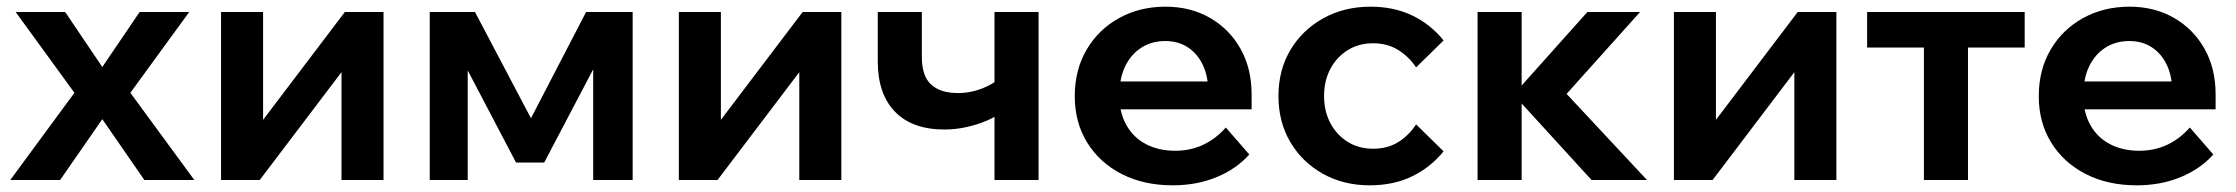

<svg xmlns="http://www.w3.org/2000/svg" viewBox="-20 -539 6696 575"><path d="M160.1 0H10.8L202.9 -261.1L26.9 -503H175.2L286.4 -338.3L398.1 -503H546.6L370.4 -261.1L561.9 0H412.3L286.4 -182.1Z M642 0V-503H767.9V-168L760.5 -170.4L1012.7 -503H1128.6V0H1002.7V-335L1010.1 -332.6L757.9 0Z M1267 0V-503H1402.5L1580.2 -165.7L1560.5 -166.3L1735.2 -503H1874.7V0H1756.5V-459.1L1803.4 -420.6L1609.8 -52.3H1525.4L1331.9 -421.2L1380.7 -453.6V0Z M2013 0V-503H2138.9V-168L2131.5 -170.4L2383.7 -503H2499.6V0H2373.7V-335L2381.1 -332.6L2128.9 0Z M2808.6 -151.1Q2712.3 -151.1 2660.5 -204.2Q2608.7 -257.3 2608.7 -355.4V-503H2740.7V-368.9Q2740.7 -311.2 2768.5 -285.8Q2796.2 -260.3 2848.9 -260.3Q2909.6 -260.3 2964 -296.4L2985.1 -206.5Q2964.4 -190.2 2935.3 -177.7Q2906.3 -165.3 2873.4 -158.2Q2840.5 -151.1 2808.6 -151.1ZM2958.3 0V-503H3090.3V0Z M3651.1 -157.1 3721.4 -76.3Q3683 -33.1 3623.5 -8.5Q3563.9 16 3492.3 16Q3405.1 16 3339 -18Q3272.9 -52 3235.8 -112.2Q3198.7 -172.4 3198.7 -250.9Q3198.7 -329.9 3234.3 -390.5Q3269.9 -451 3331.7 -485Q3393.4 -519 3470.3 -519Q3545.3 -519 3603.6 -485.5Q3661.8 -452 3695 -393.1Q3728.3 -334.2 3728.3 -256.3V-250.3H3598.5V-263.7Q3598.5 -310.1 3582.4 -344.1Q3566.4 -378.1 3537.6 -397.1Q3508.9 -416.1 3469.7 -416.1Q3429.1 -416.1 3398.2 -396.3Q3367.2 -376.5 3349.7 -340.5Q3332.2 -304.4 3332.2 -253.7Q3332.2 -201.2 3353.6 -163.8Q3374.9 -126.5 3412.6 -107Q3450.3 -87.5 3499.4 -87.5Q3589.3 -87.5 3651.1 -157.1ZM3728.3 -211.5H3284.5V-295H3711.7L3728.3 -255.7Z M4220.9 -166.5 4303.3 -85.7Q4263.8 -37.4 4208.6 -10.7Q4153.4 16 4081.7 16Q4003.7 16 3941.8 -18.6Q3879.9 -53.2 3844.3 -113.4Q3808.7 -173.7 3808.7 -251.5Q3808.7 -329.3 3844.6 -389.5Q3880.6 -449.8 3943.2 -484.4Q4005.9 -519 4084.5 -519Q4154.4 -519 4209.4 -492.6Q4264.4 -466.2 4303.3 -417.9L4220.9 -337.1Q4200 -368.9 4167.7 -389.1Q4135.3 -409.4 4091.9 -409.4Q4049.5 -409.4 4016.4 -389Q3983.3 -368.6 3964.3 -332.9Q3945.3 -297.3 3945.3 -251.5Q3945.3 -205.7 3964.3 -170.1Q3983.3 -134.4 4016.4 -114Q4049.5 -93.6 4091.9 -93.6Q4135.9 -93.6 4168 -113.8Q4200 -134.1 4220.9 -166.5Z M4746.3 0 4507.3 -261.7H4518L4733.8 -503H4891.6L4635.3 -217.3L4628 -304.6L4912.3 0ZM4405 0V-503H4537V0Z M4993 0V-503H5118.9V-168L5111.5 -170.4L5363.7 -503H5479.6V0H5353.7V-335L5361.1 -332.6L5108.9 0Z M5741.7 0V-457.6H5873.7V0ZM5571.6 -396.6V-503H6043.5V-396.6Z M6538.1 -157.1 6608.4 -76.3Q6570 -33.1 6510.5 -8.5Q6450.9 16 6379.3 16Q6292.1 16 6226 -18Q6159.9 -52 6122.8 -112.2Q6085.7 -172.4 6085.7 -250.9Q6085.7 -329.9 6121.3 -390.5Q6156.9 -451 6218.7 -485Q6280.4 -519 6357.3 -519Q6432.3 -519 6490.6 -485.5Q6548.8 -452 6582 -393.1Q6615.3 -334.2 6615.3 -256.3V-250.3H6485.5V-263.7Q6485.5 -310.1 6469.4 -344.1Q6453.4 -378.1 6424.6 -397.1Q6395.9 -416.1 6356.7 -416.1Q6316.1 -416.1 6285.2 -396.3Q6254.2 -376.5 6236.7 -340.5Q6219.2 -304.4 6219.2 -253.7Q6219.2 -201.2 6240.6 -163.8Q6261.9 -126.5 6299.6 -107Q6337.3 -87.5 6386.4 -87.5Q6476.3 -87.5 6538.1 -157.1ZM6615.3 -211.5H6171.5V-295H6598.7L6615.3 -255.7Z"/></svg>

Font: Wix Madefor Display
Style: Regular
Weight: 400
Designer: Dalton Maag Ltd
Foundry: Dalton Maag Ltd
Version: Version 3.100